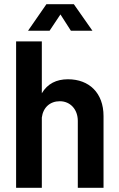

<svg xmlns="http://www.w3.org/2000/svg" viewBox="-20 -898 570 918"><path d="M57 0H180V-336C186 -384 219 -414 266 -414C316 -414 352 -375 352 -320V0H475V-343C475 -454 406 -519 305 -519C250 -519 207 -498 180 -452V-700H57ZM114 -751H217L269 -829L319 -751H422L333 -878H202Z"/></svg>

Font: Vanilla Cream
Style: Bold
Weight: 700
Designer: Jeremy Tribby, Jinavaṁso
Foundry: Tribby Type
Version: Version 1.422;Glyphs 3.1.2 (3151)